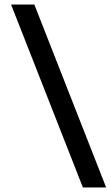

<svg xmlns="http://www.w3.org/2000/svg" viewBox="-20 -749 493 850"><path d="M347 81 29 -729H132L450 81Z"/></svg>

Font: Hubot Sans Condensed ExtraLight Medium
Style: Regular
Weight: 500
Version: Version 2.000